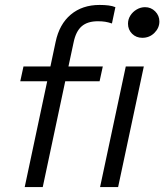

<svg xmlns="http://www.w3.org/2000/svg" viewBox="-20 -757 665 777"><path d="M80 0 171 -428H62L75 -488H184L205 -587Q220 -659 266.5 -698Q313 -737 383 -737Q403 -737 419 -735Q435 -733 447 -728L433 -662Q418 -667 405.5 -669Q393 -671 376 -671Q334 -671 310.5 -650.5Q287 -630 278 -586L257 -488H396L383 -428H244L153 0ZM556 -604Q531 -604 514.5 -620.5Q498 -637 498 -661Q498 -679 507.5 -694Q517 -709 533 -718.5Q549 -728 567 -728Q591 -728 608 -711Q625 -694 625 -670Q625 -644 605 -624Q585 -604 556 -604ZM385 0 489 -488H562L458 0Z"/></svg>

Font: Red Hat Mono
Style: Italic
Weight: 300
Italic angle: -12°
Monospace: yes
Designer: Pentagram, MCKL
Foundry: Pentagram, MCKL
Version: Version 1.023